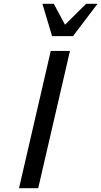

<svg xmlns="http://www.w3.org/2000/svg" viewBox="-20 -990 533 1010"><path d="M80 0 247 -722H348L181 0ZM364 -800H254L203 -970H263L322 -860L433 -970H493Z"/></svg>

Font: Perun
Style: Italic
Weight: 400
Italic angle: -12°
Foundry: Copyright (c) Stefan Peev, Context Ltd, 2016
Version: Version 1.027